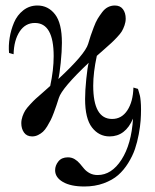

<svg xmlns="http://www.w3.org/2000/svg" viewBox="-20 -488 568 704"><path d="M469.2 -167 485.8 -162.1Q486.8 -158.7 489.3 -150.6Q491.7 -142.6 493.2 -136.5Q494.6 -130.4 495.8 -117.2Q497.1 -104 497.1 -86.9Q497.1 -66.4 495.6 -45.7Q494.1 -24.9 488.8 4.2Q483.4 33.2 474.9 58.3Q466.3 83.5 450.2 109.6Q434.1 135.7 413.1 154.1Q392.1 172.4 360.1 184.1Q328.1 195.8 289.1 195.8Q239.3 195.8 210.7 179.2Q182.1 162.6 182.1 136.2Q182.1 118.7 194.1 103.8Q206.1 88.9 229 88.9Q242.7 88.9 253.7 95.5Q264.6 102.1 272.5 111.6Q280.3 121.1 288.6 130.9Q296.9 140.6 309.3 147.2Q321.8 153.8 337.9 153.8Q389.2 153.8 425.5 97.4Q461.9 41 467.8 -53.2Q439.9 12.2 381.8 12.2Q342.8 12.2 317.4 -20.5Q292 -53.2 292 -125Q292 -155.8 296.4 -198.7Q300.8 -241.7 305.2 -257.8Q207 -165 195.8 -128.9Q189.9 -110.8 187 -101.8Q184.1 -92.8 177.5 -75.2Q170.9 -57.6 166 -47.9Q161.1 -38.1 153.1 -24.9Q145 -11.7 137.5 -4.9Q129.9 2 119.6 7.1Q109.4 12.2 98.1 12.2Q78.1 12.2 68.1 -2Q58.1 -16.1 58.1 -36.1Q58.1 -48.8 62.5 -61.3Q66.9 -73.7 72.5 -82.8Q78.1 -91.8 90.6 -105.2Q103 -118.7 111.1 -126Q119.1 -133.3 137.5 -149.2Q155.8 -165 164.1 -172.9Q176.8 -231.4 176.8 -282.2Q176.8 -403.8 107.9 -403.8Q72.8 -403.8 52 -372.3Q31.2 -340.8 29.8 -289.1L13.2 -293.9Q10.7 -320.3 15.4 -349.4Q20 -378.4 31.5 -405.5Q43 -432.6 65.4 -450.2Q87.9 -467.8 117.2 -467.8Q156.7 -467.8 181.9 -435.3Q207 -402.8 207 -331.1Q207 -300.3 202.6 -257.3Q198.2 -214.4 193.8 -198.2Q292 -289.1 303.2 -327.1Q309.1 -347.2 312.7 -357.7Q316.4 -368.2 323.7 -387.9Q331.1 -407.7 338.1 -419.2Q345.2 -430.7 354.7 -443.4Q364.3 -456.1 376 -461.9Q387.7 -467.8 400.9 -467.8Q420.9 -467.8 430.9 -454.1Q440.9 -440.4 440.9 -419.9Q440.9 -407.2 436.5 -394.8Q432.1 -382.3 426.8 -373.3Q421.4 -364.3 408.9 -351.1Q396.5 -337.9 388.4 -330.6Q380.4 -323.2 362.1 -307.1Q343.8 -291 335 -283.2Q321.8 -222.2 321.8 -173.8Q321.8 -51.8 391.1 -51.8Q426.3 -51.8 447 -83.5Q467.8 -115.2 469.2 -167Z"/></svg>

Font: Flanker Steampunk
Style: Regular
Weight: 400
Designer: Alexey Kryukov, Leonardo Di Lena
Foundry: Alexey Kryukov, Leonardo Di Lena
Version: 1.210